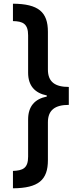

<svg xmlns="http://www.w3.org/2000/svg" viewBox="-20 -852 428 1038"><path d="M352 -285V-382C279 -382 239 -408 239 -476V-680C239 -787 188 -831 50 -832V-738C103 -737 132 -724 132 -661V-459C132 -389 168 -349 233 -336V-330C168 -317 132 -277 132 -206V-5C132 58 103 70 50 72V166C188 165 239 121 239 14V-191C239 -258 279 -285 352 -285Z"/></svg>

Font: Noto Sans Devanagari UI SemiCondensed SemiBold
Style: Regular
Weight: 600
Width: 4
Designer: Jelle Bosma - Monotype Design Team
Foundry: Monotype Imaging Inc.
Version: Version 2.004